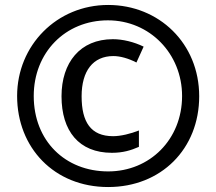

<svg xmlns="http://www.w3.org/2000/svg" viewBox="-20 -744 872 774"><path d="M416 10C630 10 783 -144 783 -356C783 -569 621 -724 416 -724C209 -724 49 -561 49 -357C49 -149 198 10 416 10ZM416 -53C243 -53 116 -176 116 -357C116 -532 243 -662 415 -662C584 -662 714 -527 714 -357C714 -182 584 -53 416 -53ZM431 -128C476 -128 508 -138 540 -152V-218C507 -205 467 -195 436 -195C346 -195 309 -252 309 -356C309 -458 355 -518 437 -518C464 -518 497 -509 530 -492L559 -556C520 -575 475 -586 435 -586C303 -586 228 -492 228 -356C228 -216 298 -128 431 -128Z"/></svg>

Font: Noto Sans Malayalam SemiCondensed
Style: Bold
Weight: 700
Width: 4
Designer: Jelle Bosma - Monotype Design Team
Foundry: Monotype Imaging Inc.
Version: Version 2.104